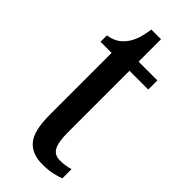

<svg xmlns="http://www.w3.org/2000/svg" viewBox="-220 -697 745 745"><g transform="rotate(45 152.0 -324.5)"><path d="M192 10Q135 10 106 -24.5Q77 -59 77 -146V-486H16V-521Q41 -525 58 -535Q75 -545 87 -561Q99 -576 107.5 -597.5Q116 -619 122 -659H175V-536H278V-486H175V-147Q175 -95 187.5 -72Q200 -49 229 -49Q246 -49 259.5 -51Q273 -53 286 -57V-7Q273 -1 249 4.5Q225 10 192 10Z"/></g></svg>

Font: Noto Serif Myanmar ExtraCondensed Medium
Style: Regular
Weight: 500
Width: 2
Designer: Ben Mitchell and the Monotype Design Team
Foundry: Monotype Imaging Inc.
Version: Version 2.106; ttfautohint (v1.8.4.7-5d5b)